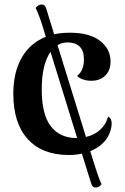

<svg xmlns="http://www.w3.org/2000/svg" viewBox="-20 -769 555 851"><path d="M475 -221Q475 -209 471 -194Q462 -161 438.5 -137Q415 -113 380 -99L400 -35Q417 20 430 47Q424 57 412 61Q409 62 403 62Q390 62 385 47L343 -88Q316 -82 285 -82Q167 -82 103 -152.5Q39 -223 39 -353Q39 -448 76 -513Q113 -578 183 -606L169 -652Q154 -700 138 -734Q141 -738 145 -741.5Q149 -745 157 -748Q160 -749 166 -749Q178 -749 184 -734L220 -617Q251 -624 290 -624Q377 -624 423.5 -588Q470 -552 470 -496Q470 -457 446.5 -434Q423 -411 385 -411Q366 -411 349 -416.5Q332 -422 322 -433Q352 -456 352 -506Q352 -545 332.5 -563Q313 -581 280 -581Q255 -581 235 -569L361 -162Q398 -170 424 -194Q450 -218 459 -252Q475 -245 475 -221ZM322 -157 204 -539Q165 -484 165 -372Q165 -261 205.5 -209Q246 -157 320 -157Z"/></svg>

Font: Arima Madurai ExtraBold
Style: Regular
Weight: 800
Designer: Joana Correia and Natanael Gama
Foundry: NDISCOVER
Version: Version 1.019